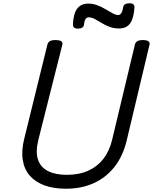

<svg xmlns="http://www.w3.org/2000/svg" viewBox="-20 -1135 935 1174"><path d="M383 19Q308 19 252 -1.5Q196 -22 162 -61Q128 -100 119 -158Q110 -216 129 -290L270 -863Q274 -877 285 -883.5Q296 -890 320 -890Q343 -890 354 -883Q365 -876 361 -861L215 -282Q196 -206 212.5 -158.5Q229 -111 274.5 -88.5Q320 -66 388 -66Q464 -66 520 -91.5Q576 -117 613 -165Q650 -213 666 -282L805 -863Q809 -877 820 -883.5Q831 -890 854 -890Q901 -890 894 -861L754 -273Q731 -179 679.5 -114Q628 -49 553 -15Q478 19 383 19ZM457 -960Q425 -960 426 -987Q429 -1053 452.5 -1083Q476 -1113 519 -1113Q548 -1113 575 -1103Q602 -1093 625.5 -1078.5Q649 -1064 669 -1053.5Q689 -1043 704 -1043Q713 -1043 721 -1054Q729 -1065 733 -1089Q735 -1115 772 -1115Q789 -1115 796 -1108Q803 -1101 802 -1088Q798 -1024 776 -992.5Q754 -961 708 -961Q676 -961 649.5 -971Q623 -981 600.5 -995Q578 -1009 559 -1019Q540 -1029 522 -1029Q511 -1029 503.5 -1019Q496 -1009 494 -986Q493 -973 483 -966.5Q473 -960 457 -960Z"/></svg>

Font: Playwrite IS
Style: Regular
Weight: 400
Designer: Veronika Burian, José Scaglione
Foundry: TypeTogether
Version: Version 1.002